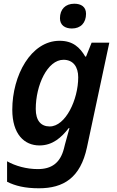

<svg xmlns="http://www.w3.org/2000/svg" viewBox="-20 -771 628 1031"><path d="M366 -618C414 -618 442 -649 442 -697C442 -735 415 -751 379 -751C331 -751 302 -721 302 -673C302 -635 330 -618 366 -618ZM189 240C321 240 412 184 447 20L567 -542H472L442 -467H438C409 -516 372 -552 300 -552C146 -552 46 -366 46 -182C46 -51 110 10 192 10C263 10 310 -33 349 -83H353C347 -61 336 -22 329 4L323 28C303 104 257 137 183 137C122 137 62 120 18 95V205C62 227 114 240 189 240ZM247 -92C200 -92 172 -123 172 -186C172 -314 235 -450 321 -450C373 -450 400 -412 400 -356C400 -236 332 -92 247 -92Z"/></svg>

Font: Noto Sans SemiBold
Style: Italic
Weight: 600
Italic angle: -12°
Designer: Monotype Design Team
Foundry: Monotype Imaging Inc.
Version: Version 2.013